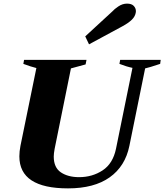

<svg xmlns="http://www.w3.org/2000/svg" viewBox="-20 -1031 908 1061"><path d="M451 -830 602 -969Q611 -980 634 -995.5Q657 -1011 682 -1011Q707 -1011 719 -998.5Q731 -986 731 -969Q731 -963 730 -960Q726 -939 708 -921.5Q690 -904 657 -886L472 -786ZM87 -167Q87 -194 93 -225L181 -655Q149 -663 109 -678L113 -700H458L453 -675L372 -653L282 -209Q277 -182 277 -166Q277 -105 316.5 -78.5Q356 -52 417 -52Q490 -52 547 -89.5Q604 -127 621 -209L712 -656Q678 -663 640 -678L644 -700H868L865 -678Q802 -657 782 -653L695 -225Q672 -112 586 -51Q500 10 356 10Q87 10 87 -167Z"/></svg>

Font: Trirong Black
Style: Italic
Weight: 900
Italic angle: -12°
Designer: Katatrad Team
Foundry: CadsonDemak
Version: Version 1.001